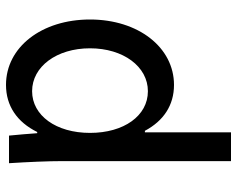

<svg xmlns="http://www.w3.org/2000/svg" viewBox="-95 -685 790 640"><g transform="rotate(90 300.0 -365.0)"><path d="M432 0H524C520 -63 517 -129 517 -180V-740H421V-453H416C383 -515 331 -550 263 -550C138 -550 45 -431 45 -270C45 -109 137 10 263 10C333 10 387 -27 420 -94H424C426 -63 429 -33 432 0ZM284 -77C202 -77 141 -159 141 -270C141 -381 202 -463 284 -463C366 -463 423 -383 423 -270C423 -157 365 -77 284 -77Z"/></g></svg>

Font: CommitMono
Style: 500Regular
Weight: 500
Monospace: yes
Designer: Eigil Nikolajsen
Foundry: Eigil Nikolajsen
Version: Version 1.143